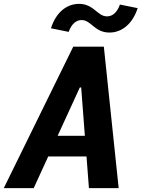

<svg xmlns="http://www.w3.org/2000/svg" viewBox="-58 -971 731 991"><path d="M554.5 0 478 -730H320L-38.5 0H116L191 -163.5H388.5L401 0ZM350 -951C284 -951 230 -904.5 205 -825L296.5 -806.5C311 -847.5 335.5 -867.5 363 -867.5C413 -867.5 429.5 -803 507 -803C572.5 -803 627 -849.5 652.5 -929L561 -947.5C546.5 -906 522 -886.5 494.5 -886.5C444 -886.5 427 -951 350 -951ZM239.5 -270 354 -519.5H361L380 -270Z"/></svg>

Font: Monaspace Neon
Style: Bold Italic
Weight: 700
Italic angle: -11°
Designer: Riley Cran & the Lettermatic Team
Foundry: Lettermatic
Version: Version 1.200 (Monaspace Neon)